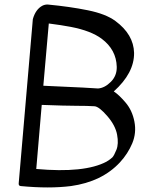

<svg xmlns="http://www.w3.org/2000/svg" viewBox="-20 -778 640 842"><path d="M479 -377Q501 -363 530.5 -328.5Q560 -294 569.5 -244.5Q579 -195 560 -149.5Q541 -104 506 -66Q427 19 291 38Q196 50 71 38Q61 37 62 26L124 -694Q136 -737 166 -753Q178 -759 191 -758Q286 -749 365 -733Q444 -717 486 -686Q566 -627 568 -546Q569 -458 479 -377ZM395 -312Q363 -314 315.5 -314Q268 -314 163 -318L139 -37Q351 -18 447 -69Q465 -80 472.5 -87.5Q480 -95 490.5 -121Q501 -147 493.5 -187.5Q486 -228 450.5 -269Q415 -310 395 -312ZM170 -402 343 -394Q380 -392 410 -390Q439 -392 466 -419Q493 -446 492 -485Q490 -560 426 -608Q379 -643 291 -660Q249 -668 194 -675Z"/></svg>

Font: Kavivanar
Style: Regular
Weight: 400
Designer: Tharique Azeez
Foundry: Tharique Azeez
Version: Version 1.88